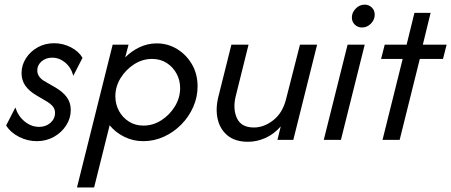

<svg xmlns="http://www.w3.org/2000/svg" viewBox="-20 -612 1974 840"><path d="M141 5.6Q100 5.6 62.8 -13.5Q25.7 -32.6 6.9 -63.2L47.2 -141.7Q59 -104.2 87.8 -80.6Q116.7 -56.9 151.4 -56.9Q180.6 -56.9 200.7 -74.7Q220.8 -92.4 220.8 -118.1Q220.8 -134 211.8 -145.5Q202.8 -156.9 184.7 -168.1L138.9 -195.1Q106.9 -213.9 90.6 -237.5Q74.3 -261.1 74.3 -291.7Q74.3 -327.1 93.4 -356.9Q112.5 -386.8 144.8 -404.9Q177.1 -422.9 216.7 -422.9Q255.6 -422.9 289.9 -405.2Q324.3 -387.5 341 -359L300.7 -280.6Q291 -316.7 265.3 -338.2Q239.6 -359.7 208.3 -359.7Q180.6 -359.7 161.8 -343.4Q143.1 -327.1 143.1 -304.2Q143.1 -288.9 151.4 -277.4Q159.7 -266 172.2 -258.3L221.5 -229.9Q254.9 -210.4 272.2 -186.8Q289.6 -163.2 289.6 -130.6Q289.6 -94.4 269.4 -63.2Q249.3 -31.9 215.6 -13.2Q181.9 5.6 141 5.6Z M316.7 208.3 472.9 -416.7H542.4L527.8 -361.1Q555.6 -388.9 591 -405.6Q626.4 -422.2 666 -422.2Q713.9 -422.2 754.5 -397.6Q795.1 -372.9 819.8 -330.6Q844.4 -288.2 844.4 -234Q844.4 -186.8 825.3 -143.8Q806.2 -100.7 772.9 -67Q739.6 -33.3 696.9 -13.9Q654.2 5.6 606.9 5.6Q562.5 5.6 524.3 -13.2Q486.1 -31.9 459.7 -63.9L391.7 208.3ZM607.6 -62.5Q649.3 -62.5 685.8 -85.8Q722.2 -109 745.1 -146.5Q768.1 -184 768.1 -226.4Q768.1 -261.1 752.4 -289.9Q736.8 -318.8 709.4 -336.5Q681.9 -354.2 645.1 -354.2Q603.5 -354.2 567 -330.9Q530.6 -307.6 507.6 -270.5Q484.7 -233.3 484.7 -190.3Q484.7 -156.2 500.3 -127.1Q516 -97.9 543.8 -80.2Q571.5 -62.5 607.6 -62.5Z M1065.3 8.3Q1009 8.3 975.7 -19.1Q942.4 -46.5 932.3 -91.3Q922.2 -136.1 935.4 -188.9L992.4 -416.7H1067.4L1011.1 -190.3Q997.9 -135.4 1016.7 -94.8Q1035.4 -54.2 1091 -54.2Q1134.7 -54.2 1175.3 -85.8Q1216 -117.4 1231.2 -177.1L1292.4 -416.7H1367.4L1263.2 0H1193.8L1208.3 -59Q1178.5 -25 1141 -8.3Q1103.5 8.3 1065.3 8.3Z M1396.5 0 1500.7 -416.7H1575.7L1471.5 0ZM1563.9 -491.7Q1545.1 -491.7 1532.3 -504.2Q1519.4 -516.7 1519.4 -535.4Q1519.4 -557.6 1536.5 -574.7Q1553.5 -591.7 1575 -591.7Q1593.8 -591.7 1606.6 -579.2Q1619.4 -566.7 1619.4 -547.9Q1619.4 -525.7 1602.8 -508.7Q1586.1 -491.7 1563.9 -491.7Z M1653.5 0 1741.7 -354.2H1647.2L1663.2 -416.7H1759L1793.1 -555.6H1863.9L1829.9 -416.7H1934L1918.1 -354.2H1816.7L1728.5 0Z"/></svg>

Font: Afacad
Style: Italic
Weight: 400
Italic angle: -14°
Designer: Kristian Moeller
Foundry: Dicotype
Version: Version 1.000